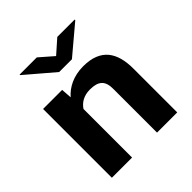

<svg xmlns="http://www.w3.org/2000/svg" viewBox="-199 -896 1042 1042"><g transform="rotate(-45 321.5 -375.0)"><path d="M323.1 -423C388.5 -423 415.5 -397.3 415.5 -337V0H570.6V-336C570.6 -460.2 520.6 -538 386.9 -538C310.9 -538 255.3 -507.7 219.7 -467L215.3 -528H69V0H224.1V-373C243.1 -401.4 274.7 -423 323.1 -423ZM322 -681 242.8 -750H110.8V-746L272.5 -608H370.4L533.2 -745V-750H400.1Z"/></g></svg>

Font: Asimov
Style: Wid
Weight: 500
Designer: Google
Version: Version 2.000980; 2014